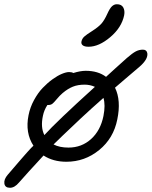

<svg xmlns="http://www.w3.org/2000/svg" viewBox="-43 -786 711 900"><path d="M372.1 -566.9Q353.5 -566.9 345 -573.5Q336.4 -580.1 338.9 -591.8Q341.8 -605 351.8 -614.3Q361.8 -623.5 388.2 -640.1Q418.9 -659.7 432.9 -675.8Q446.8 -691.9 460 -721.2Q471.7 -747.1 481.9 -756.6Q492.2 -766.1 504.9 -766.1Q526.4 -766.1 534.7 -751.2Q543 -736.3 539.1 -714.8Q527.3 -657.2 474.1 -612.1Q420.9 -566.9 372.1 -566.9ZM3.9 94.2Q-19.5 94.2 -22.5 74.5Q-25.4 54.7 -6.8 33.2Q2.4 22.5 17.1 5.4Q31.7 -11.7 39.3 -20.5Q46.9 -29.3 57.9 -42Q68.8 -54.7 75.2 -61.8Q81.5 -68.8 89.1 -77.4Q96.7 -85.9 102.5 -92Q108.4 -98.1 113.8 -103Q74.2 -163.6 90.8 -246.1Q98.1 -283.2 116.5 -316.9Q134.8 -350.6 157 -373.8Q179.2 -397 203.1 -414.3Q227.1 -431.6 247.3 -439.9Q267.6 -448.2 280.8 -448.2Q293.5 -448.2 300.8 -443.8Q334 -454.1 358.9 -454.1Q416.5 -454.1 454.1 -425.8Q462.4 -433.6 496.6 -464.6Q530.8 -495.6 551.8 -514.2Q577.6 -536.6 593.3 -544.9Q608.9 -553.2 627 -553.2Q644.5 -553.2 647.5 -536.6Q651.4 -511.7 619.1 -480.5Q614.7 -476.6 609.9 -472.2Q586.9 -453.1 548.8 -420.2Q510.7 -387.2 496.1 -375Q525.4 -315.4 506.8 -226.1Q489.3 -137.7 421.9 -82.8Q354.5 -27.8 268.1 -27.8Q206.1 -27.8 161.1 -57.1Q83 27.3 45.9 69.8Q25.4 94.2 3.9 94.2ZM158.2 -243.2Q146.5 -189 165 -152.8Q220.7 -214.8 401.9 -378.9Q378.9 -389.2 354 -389.2Q321.8 -389.2 298.3 -379.6Q274.9 -370.1 251 -350.1Q236.8 -337.9 223.9 -322.3Q210.9 -306.6 203.4 -300.3Q195.8 -293.9 184.1 -293.9H179.2Q163.6 -270 158.2 -243.2ZM441.9 -242.2Q452.1 -293.9 441.9 -327.1Q383.3 -275.4 337.2 -232.4Q291 -189.5 250 -149.7Q209 -109.9 208 -108.9Q236.3 -94.2 277.8 -94.2Q339.8 -94.2 384 -134.3Q428.2 -174.3 441.9 -242.2Z"/></svg>

Font: Shantell Sans Irregular
Style: Italic
Weight: 300
Italic angle: -11.31°
Designer: Stephen Nixon, Anya Danilova, Shantell Martin
Foundry: Arrow Type
Version: Version 1.006;[9816181b4]